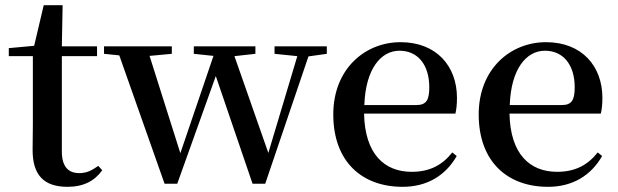

<svg xmlns="http://www.w3.org/2000/svg" viewBox="-20 -706 2389 742"><path d="M241 16C303 16 346 -7 375 -48L360 -65C333 -46 314 -37 286 -37C244 -37 219 -62 219 -121V-489H355V-527H219L222 -686H149L112 -529L14 -520V-489H107V-223C107 -185 106 -161 106 -126C106 -29 150 16 241 16Z M1041 -498 1129 -489 1017 -115 886 -489 967 -498V-527H729V-498L805 -490L677 -114L558 -490L644 -498V-527H382V-498L441 -492L616 4H665L814 -412L956 4H1005L1172 -488L1243 -498V-527H1041Z M1536 16C1631 16 1702 -28 1745 -103L1728 -117C1690 -69 1642 -42 1571 -42C1466 -42 1390 -110 1387 -267H1740C1744 -284 1746 -303 1746 -328C1746 -449 1668 -543 1528 -543C1390 -543 1268 -439 1268 -264C1268 -81 1379 16 1536 16ZM1388 -300C1393 -440 1452 -510 1524 -510C1595 -510 1639 -455 1639 -369C1639 -320 1628 -300 1589 -300Z M2098 16C2193 16 2264 -28 2307 -103L2290 -117C2252 -69 2204 -42 2133 -42C2028 -42 1952 -110 1949 -267H2302C2306 -284 2308 -303 2308 -328C2308 -449 2230 -543 2090 -543C1952 -543 1830 -439 1830 -264C1830 -81 1941 16 2098 16ZM1950 -300C1955 -440 2014 -510 2086 -510C2157 -510 2201 -455 2201 -369C2201 -320 2190 -300 2151 -300Z"/></svg>

Font: Noto Serif SC SemiBold
Style: Regular
Weight: 600
Designer: Ryoko NISHIZUKA 西塚涼子 (kana & ideographs); Frank Grießhammer (Latin, Greek & Cyrillic); Wenlong ZHANG 张文龙 (bopomofo); San
Foundry: Adobe
Version: Version 2.001;hotconv 1.1.0;makeotfexe 2.6.0